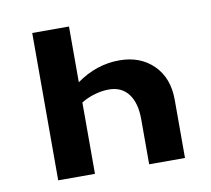

<svg xmlns="http://www.w3.org/2000/svg" viewBox="-60 -540 668 607"><g transform="rotate(-10 274.0 -236.5)"><path d="M487 -187V0H372V-145Q372 -197 350 -226Q328 -255 287 -255Q265 -255 241 -248Q217 -241 198 -229V0H80V-473H198V-294Q262 -340 336 -340Q403 -340 445 -298.5Q487 -257 487 -187Z"/></g></svg>

Font: Ysabeau SC
Style: Bold
Weight: 700
Designer: Christian Thalmann (Catharsis Fonts)
Version: Version 0.003